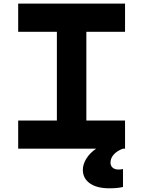

<svg xmlns="http://www.w3.org/2000/svg" viewBox="-20 -820 790 1059"><path d="M80.3 -155.3H293.7V-644.7H80.3V-800H669.7V-644.7H456.3V-155.3H669.7V0H80.3ZM437 116.7Q437 85.7 456.5 54.5Q476 23.3 510.3 0L582.7 -3.3L658.4 0Q626.3 11.4 607.9 31.8Q589.5 52.2 589.5 76.9Q589.5 94.3 601.2 104.6Q612.9 115 632.9 115Q647.7 115 658.4 112.3V211.3Q629.1 218.6 582.7 218.6Q514.5 218.6 475.7 191.3Q437 164 437 116.7Z"/></svg>

Font: Martian Mono Custom sWd Rg
Style: Regular
Weight: 400
Width: 6
Monospace: yes
Designer: Alex Havermale
Foundry: Evil Martians
Version: Version 1.000